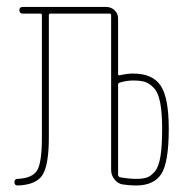

<svg xmlns="http://www.w3.org/2000/svg" viewBox="-20 -540 540 566"><path d="M328.1 -291V-24.4Q328.1 -20.5 333 -17.6Q360.4 -12.7 381.3 -12.7Q402.3 -12.7 414.1 -17.1Q425.8 -21.5 437 -35.2Q448.2 -48.8 453.1 -79.6Q458 -110.4 458 -160.2Q458 -208 452.1 -237.8Q446.3 -267.6 433.1 -281.2Q419.9 -294.9 406.7 -298.8Q393.6 -302.7 372.1 -302.7Q354.5 -302.7 334 -296.9Q328.1 -294.9 328.1 -291ZM32.2 6.8Q22.5 6.8 22.5 -2.9Q22.5 -12.7 32.2 -12.7Q75.2 -14.6 89.4 -37.6Q103.5 -60.5 103.5 -134.8V-495.1Q103.5 -500 98.6 -500H46.9Q37.1 -500 37.1 -509.8Q37.1 -519.5 46.9 -519.5H293Q307.6 -519.5 317.9 -509.8Q328.1 -500 328.1 -485.4V-321.3Q328.1 -316.4 334 -318.4Q356.4 -323.2 372.1 -323.2Q429.7 -323.2 453.6 -287.6Q477.5 -252 477.5 -160.2Q477.5 -61.5 455.6 -27.3Q433.6 6.8 380.9 6.8Q364.3 6.8 342.8 3.9Q328.1 2 317.9 -10.7Q307.6 -23.4 307.6 -39.1V-495.1Q307.6 -500 302.7 -500H128.9Q124 -500 124 -495.1V-134.8Q124 -55.7 106 -25.4Q87.9 4.9 32.2 6.8Z"/></svg>

Font: Rounded Mgen+ 1m thin
Style: Regular
Weight: 100
Designer: [Source Han Sans]
Ryoko NISHIZUKA  (kana & ideographs); Paul D. Hunt (Latin, Greek & Cyrillic); Wenlong ZHANG  (bopomofo
Version: Version 1.059.20150602